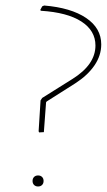

<svg xmlns="http://www.w3.org/2000/svg" viewBox="-20 -674 387 696"><path d="M347 -513Q347 -473 322.5 -437Q298 -401 253 -372L149 -306L147 -303L139 -195L122 -194L120 -198L127 -310L133 -319L243 -388Q326 -440 326 -509Q326 -563 275 -596Q224 -629 128 -635L126 -638L133 -651L140 -654Q237 -646 292 -609Q347 -572 347 -513ZM138 -18Q138 -9 132.5 -3.5Q127 2 118 2Q109 2 103.5 -3.5Q98 -9 98 -18Q98 -27 103.5 -32.5Q109 -38 118 -38Q127 -38 132.5 -32.5Q138 -27 138 -18Z"/></svg>

Font: Luna Sans Thin
Style: Italic
Weight: 250
Italic angle: -7°
Designer: Juan Pablo del Peral
Foundry: Huerta Tipografica
Version: Version 2.001; ttfautohint (v1.5)